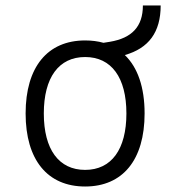

<svg xmlns="http://www.w3.org/2000/svg" viewBox="-20 -676 626 706"><path d="M293 9.8C431.2 9.8 511.7 -87.9 511.7 -258.8C511.7 -355 486.3 -428.2 439 -473.6C526.9 -498.5 570.8 -557.6 570.8 -655.8H505.4C505.4 -578.1 464.8 -536.1 384.8 -522.5L360.4 -518.6C339.8 -524.4 317.4 -527.3 293 -527.3C154.8 -527.3 74.2 -429.7 74.2 -258.8C74.2 -87.9 154.8 9.8 293 9.8ZM293 -51.3C196.3 -51.3 141.1 -126.5 141.1 -258.8C141.1 -391.1 196.3 -466.3 293 -466.3C389.6 -466.3 444.8 -391.1 444.8 -258.8C444.8 -126.5 389.6 -51.3 293 -51.3Z"/></svg>

Font: Cascadia Mono NF Light
Style: Regular
Weight: 300
Monospace: yes
Designer: Aaron Bell
Foundry: Saja Typeworks
Version: Version 2404.023